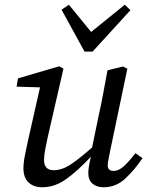

<svg xmlns="http://www.w3.org/2000/svg" viewBox="-20 -778 629 811"><path d="M159 13Q122 13 100.5 -7.5Q79 -28 79 -67Q79 -91 85.5 -123Q92 -155 98 -183L149 -409L50 -412L56 -447L230 -498L248 -488L181 -196Q175 -168 170.5 -144Q166 -120 166 -102Q166 -59 207 -59Q241 -59 276.5 -82Q312 -105 369 -155L396 -286Q407 -335 416 -383.5Q425 -432 434 -481L499 -497L518 -488L447 -149Q443 -127 439 -109Q435 -91 435 -80Q435 -56 460 -56Q480 -56 500.5 -73.5Q521 -91 552 -131L582 -110Q549 -61 509.5 -24Q470 13 417 13Q389 13 371 -2Q353 -17 353 -47Q353 -72 364 -116Q308 -56 259.5 -21.5Q211 13 159 13ZM271 -758 365 -643 507 -758 531 -735 371 -560H337L240 -737Z"/></svg>

Font: Source Serif 4 SmText
Style: Italic
Weight: 400
Italic angle: -12°
Designer: Frank Grießhammer
Foundry: Adobe
Version: Version 4.005;hotconv 1.1.0;makeotfexe 2.6.0